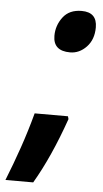

<svg xmlns="http://www.w3.org/2000/svg" viewBox="-107 -589 405 758"><g transform="rotate(5 95.5 -209.5)"><path d="M247 -495Q247 -555 186 -555Q137 -555 112 -522Q87 -489 87 -448Q87 -388 154 -388Q191 -388 219 -417.5Q247 -447 247 -495ZM54 136Q117 29 171 -125L168 -136H36Q17 -65 -6.5 3Q-30 71 -56 136Z"/></g></svg>

Font: Noto Sans UI Condensed ExtraBold
Style: Italic
Weight: 800
Width: 3
Designer: Monotype Design Team
Foundry: Monotype Imaging Inc.
Version: 1.001